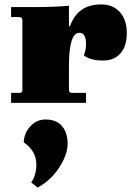

<svg xmlns="http://www.w3.org/2000/svg" viewBox="-20 -464 594 866"><path d="M30 0V-45H67Q81 -45 81 -57V-373Q81 -387 67 -387H30V-432H123Q227 -432 291 -438V-346H296Q330 -444 436 -444Q490 -444 521 -409Q552 -374 552 -315Q552 -256 523.5 -223.5Q495 -191 445 -191Q385 -191 358 -215Q368 -237 368 -266Q368 -316 338 -316Q291 -316 291 -166V-59Q291 -45 305 -45H368V0ZM150 382 121 359Q144 324 144 279Q144 217 87 178Q89 136 117 105.5Q145 75 185 75Q235 75 260 105Q285 135 285 184Q285 233 247.5 291Q210 349 150 382Z"/></svg>

Font: Arapey Black
Style: Regular
Weight: 900
Designer: Eduardo Rodriguez Tunni
Foundry: Eduardo Rodriguez Tunni
Version: Version 4.000